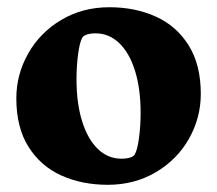

<svg xmlns="http://www.w3.org/2000/svg" viewBox="-20 -496 597 528"><path d="M280.8 -476.1Q351.6 -476.1 408.4 -450.4Q465.3 -424.8 498.8 -371.3Q532.2 -317.9 532.2 -237.8Q532.2 -172.4 499.8 -114.7Q467.3 -57.1 408.7 -22.5Q350.1 12.2 276.4 12.2Q205.6 12.2 148.7 -13.4Q91.8 -39.1 58.3 -92.3Q24.9 -145.5 24.9 -225.6Q24.9 -291 57.4 -348.6Q89.8 -406.2 148.4 -441.2Q207 -476.1 280.8 -476.1ZM350.6 -71.3Q357.9 -84 362.3 -116.9Q366.7 -149.9 366.7 -185.5Q366.7 -252 351.3 -301.3Q335.9 -350.6 307.9 -377.4Q279.8 -404.3 242.7 -404.3Q229 -404.3 219.2 -401.1Q209.5 -397.9 206.5 -392.6Q199.2 -380.4 194.8 -347.4Q190.4 -314.5 190.4 -278.3Q190.4 -211.9 205.8 -162.6Q221.2 -113.3 249 -86.4Q276.9 -59.6 314 -59.6Q328.1 -59.6 337.9 -62.7Q347.7 -65.9 350.6 -71.3Z"/></svg>

Font: Vesper Libre Heavy
Style: Regular
Weight: 900
Designer: Robert Keller & Kimya Gandhi
Foundry: Mota Italic
Version: Version 1.058